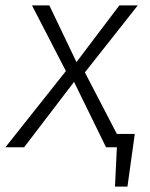

<svg xmlns="http://www.w3.org/2000/svg" viewBox="-47 -543 554 708"><path d="M384 -49H450L423 145H377L384 0H344L226 -241L42 0H-27L196 -281L71 -523H135L235 -314L393 -523H461L266 -276Z"/></svg>

Font: Fira Sans Light
Style: Italic
Weight: 300
Italic angle: -8°
Designer: bBox Type GmbH & Carrois Corporate GbR & Edenspiekermann AG
Foundry: bBox Type GmbH & Carrois Corporate GbR & Edenspiekermann AG
Version: Version 4.301